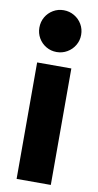

<svg xmlns="http://www.w3.org/2000/svg" viewBox="-88 -814 434 853"><g transform="rotate(10 128.5 -387.0)"><path d="M51.8 -525.4H206.1V0H51.8ZM34.7 -679.7Q34.7 -706.1 47.1 -727.5Q59.6 -749 81.1 -761.7Q102.5 -774.4 128.4 -774.4Q154.3 -774.4 176 -761.7Q197.8 -749 210.4 -727.5Q223.1 -706.1 223.1 -679.7Q223.1 -654.3 210.4 -632.8Q197.8 -611.3 176 -598.6Q154.3 -585.9 128.4 -585.9Q102.5 -585.9 81.1 -598.6Q59.6 -611.3 47.1 -632.8Q34.7 -654.3 34.7 -679.7Z"/></g></svg>

Font: Reddit Sans Chocolate ExtraBold
Style: Regular
Weight: 800
Designer: Stephen Hutchings
Foundry: Reddit
Version: Version 1.011